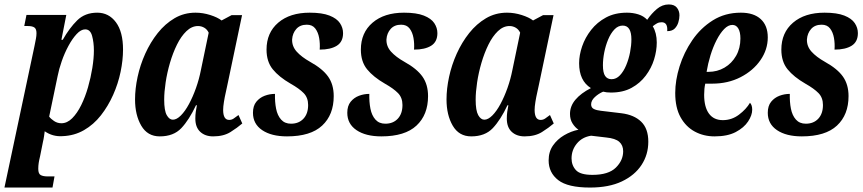

<svg xmlns="http://www.w3.org/2000/svg" viewBox="-41 -603 3879 863"><path d="M114 -396Q118 -416 120.5 -429Q123 -442 123 -454Q123 -473 113.5 -479.5Q104 -486 84 -486H68L78 -536H257L235 -424H241Q271 -477 306 -511.5Q341 -546 396 -546Q448 -546 480 -503Q512 -460 512 -380Q512 -333 501 -280Q490 -227 467.5 -176.5Q445 -126 412.5 -84.5Q380 -43 336.5 -18Q293 7 240 9Q196 12 160 -13Q159 -5 157 9Q155 23 152 35L139 100Q135 116 133 129Q131 142 131 156Q131 178 142 184Q153 190 174 190H204L195 240H-21ZM235 -49Q261 -49 283.5 -71.5Q306 -94 324 -130.5Q342 -167 354.5 -210.5Q367 -254 374 -297.5Q381 -341 381 -376Q381 -412 373 -441.5Q365 -471 342 -471Q323 -471 303.5 -450Q284 -429 266.5 -396.5Q249 -364 236.5 -328Q224 -292 218 -261L180 -79Q187 -69 202 -59Q217 -49 235 -49Z M677 10Q622 10 594 -38Q566 -86 566 -156Q566 -204 577.5 -257.5Q589 -311 612 -362Q635 -413 668 -454.5Q701 -496 743.5 -521Q786 -546 838 -546Q871 -546 904 -535.5Q937 -525 955 -511L1000 -535H1047L981 -221Q979 -210 974 -188.5Q969 -167 965.5 -145Q962 -123 962 -109Q962 -64 989 -64Q1000 -64 1009 -70Q1018 -76 1031 -86L1048 -48Q1026 -29 995 -9.5Q964 10 917 10Q881 10 859 -10.5Q837 -31 837 -70Q837 -87 839 -100.5Q841 -114 844 -130H840Q809 -64 774 -27Q739 10 677 10ZM736 -65Q753 -65 772 -84Q791 -103 808.5 -135.5Q826 -168 840 -207.5Q854 -247 862 -288L897 -456Q890 -471 877 -478.5Q864 -486 849 -486Q821 -486 797 -463Q773 -440 754.5 -402.5Q736 -365 723 -320.5Q710 -276 703.5 -232.5Q697 -189 697 -155Q697 -106 708.5 -85.5Q720 -65 736 -65Z M1249 10Q1179 10 1137.5 -18Q1096 -46 1096 -96Q1096 -127 1111 -145.5Q1126 -164 1148.5 -172.5Q1171 -181 1195 -181Q1194 -145 1200 -114.5Q1206 -84 1222.5 -65.5Q1239 -47 1267 -47Q1302 -47 1323 -69.5Q1344 -92 1344 -131Q1344 -164 1324 -184.5Q1304 -205 1265 -227Q1213 -257 1185 -291.5Q1157 -326 1157 -380Q1157 -456 1209.5 -501Q1262 -546 1351 -546Q1407 -546 1440 -533Q1473 -520 1487 -499Q1501 -478 1501 -454Q1501 -415 1473 -397.5Q1445 -380 1396 -380Q1398 -407 1393.5 -432.5Q1389 -458 1376 -475Q1363 -492 1338 -492Q1308 -492 1291 -473Q1274 -454 1272 -426Q1271 -395 1292.5 -371Q1314 -347 1353 -325Q1409 -294 1434 -258.5Q1459 -223 1459 -171Q1459 -87 1407 -38.5Q1355 10 1249 10Z M1673 10Q1603 10 1561.5 -18Q1520 -46 1520 -96Q1520 -127 1535 -145.5Q1550 -164 1572.5 -172.5Q1595 -181 1619 -181Q1618 -145 1624 -114.5Q1630 -84 1646.5 -65.5Q1663 -47 1691 -47Q1726 -47 1747 -69.5Q1768 -92 1768 -131Q1768 -164 1748 -184.5Q1728 -205 1689 -227Q1637 -257 1609 -291.5Q1581 -326 1581 -380Q1581 -456 1633.5 -501Q1686 -546 1775 -546Q1831 -546 1864 -533Q1897 -520 1911 -499Q1925 -478 1925 -454Q1925 -415 1897 -397.5Q1869 -380 1820 -380Q1822 -407 1817.5 -432.5Q1813 -458 1800 -475Q1787 -492 1762 -492Q1732 -492 1715 -473Q1698 -454 1696 -426Q1695 -395 1716.5 -371Q1738 -347 1777 -325Q1833 -294 1858 -258.5Q1883 -223 1883 -171Q1883 -87 1831 -38.5Q1779 10 1673 10Z M2077 10Q2022 10 1994 -38Q1966 -86 1966 -156Q1966 -204 1977.5 -257.5Q1989 -311 2012 -362Q2035 -413 2068 -454.5Q2101 -496 2143.5 -521Q2186 -546 2238 -546Q2271 -546 2304 -535.5Q2337 -525 2355 -511L2400 -535H2447L2381 -221Q2379 -210 2374 -188.5Q2369 -167 2365.5 -145Q2362 -123 2362 -109Q2362 -64 2389 -64Q2400 -64 2409 -70Q2418 -76 2431 -86L2448 -48Q2426 -29 2395 -9.5Q2364 10 2317 10Q2281 10 2259 -10.5Q2237 -31 2237 -70Q2237 -87 2239 -100.5Q2241 -114 2244 -130H2240Q2209 -64 2174 -27Q2139 10 2077 10ZM2136 -65Q2153 -65 2172 -84Q2191 -103 2208.5 -135.5Q2226 -168 2240 -207.5Q2254 -247 2262 -288L2297 -456Q2290 -471 2277 -478.5Q2264 -486 2249 -486Q2221 -486 2197 -463Q2173 -440 2154.5 -402.5Q2136 -365 2123 -320.5Q2110 -276 2103.5 -232.5Q2097 -189 2097 -155Q2097 -106 2108.5 -85.5Q2120 -65 2136 -65Z M2611 240Q2511 240 2468 206.5Q2425 173 2425 118Q2425 79 2444.5 51Q2464 23 2494.5 5Q2525 -13 2559 -20Q2544 -30 2532.5 -48Q2521 -66 2521 -91Q2521 -126 2545.5 -155Q2570 -184 2615 -207Q2562 -240 2562 -319Q2562 -355 2575.5 -394.5Q2589 -434 2616 -468.5Q2643 -503 2683 -524.5Q2723 -546 2777 -546Q2804 -546 2828 -538.5Q2852 -531 2868 -514Q2888 -543 2912 -563Q2936 -583 2965 -583Q2990 -583 3001.5 -568.5Q3013 -554 3013 -534Q3013 -519 3008 -502.5Q3003 -486 2991.5 -474.5Q2980 -463 2958 -463Q2961 -503 2933 -503Q2921 -503 2912 -498Q2903 -493 2893 -485Q2911 -455 2911 -412Q2911 -375 2899 -336Q2887 -297 2861.5 -263Q2836 -229 2797.5 -208Q2759 -187 2705 -187Q2685 -187 2670 -191Q2649 -182 2632.5 -166.5Q2616 -151 2616 -134Q2616 -119 2628.5 -113Q2641 -107 2660 -105L2752 -94Q2809 -87 2841 -56Q2873 -25 2873 34Q2873 92 2842.5 138.5Q2812 185 2754 212.5Q2696 240 2611 240ZM2708 -247Q2729 -247 2745.5 -264.5Q2762 -282 2773.5 -309.5Q2785 -337 2791 -368Q2797 -399 2797 -426Q2797 -488 2758 -488Q2737 -488 2720.5 -470.5Q2704 -453 2692.5 -425.5Q2681 -398 2675 -367.5Q2669 -337 2669 -310Q2669 -276 2679 -261.5Q2689 -247 2708 -247ZM2622 183Q2694 183 2727 150.5Q2760 118 2760 77Q2760 50 2742.5 34.5Q2725 19 2684 15L2616 7Q2576 13 2552 42Q2528 71 2528 109Q2528 140 2547.5 161.5Q2567 183 2622 183Z M3171 10Q3122 10 3082 -11.5Q3042 -33 3018 -76Q2994 -119 2994 -185Q2994 -242 3013.5 -304.5Q3033 -367 3070.5 -422Q3108 -477 3163 -511.5Q3218 -546 3289 -546Q3347 -546 3378.5 -517Q3410 -488 3410 -435Q3410 -380 3377 -332.5Q3344 -285 3287.5 -256Q3231 -227 3160 -227H3129Q3124 -205 3124 -177Q3124 -122 3145.5 -92.5Q3167 -63 3208 -63Q3248 -63 3280.5 -87.5Q3313 -112 3330 -141Q3340 -131 3340 -110Q3340 -85 3321.5 -57Q3303 -29 3266 -9.5Q3229 10 3171 10ZM3143 -280Q3183 -280 3215.5 -299Q3248 -318 3267.5 -352Q3287 -386 3287 -430Q3287 -459 3277.5 -475Q3268 -491 3251 -491Q3232 -491 3214 -472.5Q3196 -454 3180 -423Q3164 -392 3152.5 -354.5Q3141 -317 3135 -280Z M3563 10Q3493 10 3451.5 -18Q3410 -46 3410 -96Q3410 -127 3425 -145.5Q3440 -164 3462.5 -172.5Q3485 -181 3509 -181Q3508 -145 3514 -114.5Q3520 -84 3536.5 -65.5Q3553 -47 3581 -47Q3616 -47 3637 -69.5Q3658 -92 3658 -131Q3658 -164 3638 -184.5Q3618 -205 3579 -227Q3527 -257 3499 -291.5Q3471 -326 3471 -380Q3471 -456 3523.5 -501Q3576 -546 3665 -546Q3721 -546 3754 -533Q3787 -520 3801 -499Q3815 -478 3815 -454Q3815 -415 3787 -397.5Q3759 -380 3710 -380Q3712 -407 3707.5 -432.5Q3703 -458 3690 -475Q3677 -492 3652 -492Q3622 -492 3605 -473Q3588 -454 3586 -426Q3585 -395 3606.5 -371Q3628 -347 3667 -325Q3723 -294 3748 -258.5Q3773 -223 3773 -171Q3773 -87 3721 -38.5Q3669 10 3563 10Z"/></svg>

Font: Noto Serif ExtraCondensed
Style: Bold Italic
Weight: 700
Width: 2
Italic angle: -12°
Designer: Monotype Design Team
Foundry: Monotype Imaging Inc.
Version: Version 2.013; ttfautohint (v1.8.4.7-5d5b)